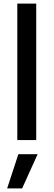

<svg xmlns="http://www.w3.org/2000/svg" viewBox="-20 -785 300 1076"><path d="M77 -765H183V0H77ZM83 79H191L104 271H20Z"/></svg>

Font: Application Medium
Style: Regular
Weight: 500
Designer: Wei Huang
Foundry: Wei Huang
Version: Version 0.012